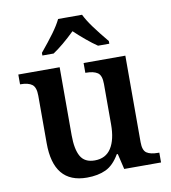

<svg xmlns="http://www.w3.org/2000/svg" viewBox="-86 -840 823 924"><g transform="rotate(-10 326.0 -378.0)"><path d="M102 -187V-419Q102 -460 83.5 -474Q65 -488 27 -488H25V-536H227V-204Q227 -135 247 -100Q267 -65 316 -65Q370 -65 396.5 -106.5Q423 -148 423 -222V-420Q423 -462 403.5 -475Q384 -488 347 -488H344V-536H548V-113Q548 -73 566.5 -60.5Q585 -48 622 -48H628V0H448L430 -76H425Q396 -26 357.5 -8Q319 10 265 10Q102 10 102 -187ZM155 -619Q194 -666 220 -701.5Q246 -737 260 -766H377Q391 -737 417 -701.5Q443 -666 482 -619V-606H427Q403 -622 372.5 -647.5Q342 -673 318 -696Q258 -638 210 -606H155Z"/></g></svg>

Font: Noto Serif SemiBold
Style: Regular
Weight: 600
Designer: Monotype Design Team
Foundry: Monotype Imaging Inc.
Version: Version 1.001